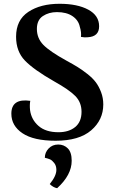

<svg xmlns="http://www.w3.org/2000/svg" viewBox="-20 -730 603 1015"><path d="M274 14Q158 14 99 -25.5Q40 -65 40 -129Q40 -211 140 -197Q136 -175 139 -147Q146 -97 184 -64Q222 -31 289 -31Q344 -31 377.5 -58.5Q411 -86 411 -139Q411 -189 378 -222.5Q345 -256 266 -300Q159 -361 112 -409.5Q65 -458 65 -536Q65 -624 129.5 -667Q194 -710 295 -710Q389 -710 446.5 -679Q504 -648 504 -591Q504 -536 443 -533Q428 -531 408 -535Q411 -560 402 -588Q395 -623 363.5 -644.5Q332 -666 281 -666Q238 -666 206.5 -645Q175 -624 175 -577Q175 -528 209 -493Q243 -458 332 -409Q367 -390 390.5 -375.5Q414 -361 442 -339Q470 -317 486.5 -295Q503 -273 514.5 -242.5Q526 -212 526 -178Q526 -96 462 -41Q398 14 274 14ZM282 265Q261 261 243 243Q278 200 278 168Q278 146 266.5 131.5Q255 117 244.5 112.5Q234 108 217 104Q217 76 237 55Q257 34 288 34Q318 34 338.5 54.5Q359 75 359 120Q359 195 282 265Z"/></svg>

Font: Arima Koshi Semi Bold
Style: Regular
Weight: 600
Designer: Joana Correia and Natanael Gama
Foundry: NDISCOVER
Version: Version 1.019;PS 001.019;hotconv 1.0.88;makeotf.lib2.5.64775